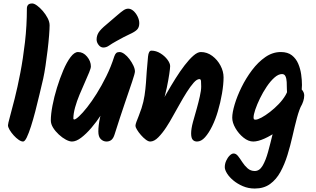

<svg xmlns="http://www.w3.org/2000/svg" viewBox="-20 -828 1820 1107"><path d="M229 -374Q219 -332 207.5 -283Q196 -234 183.5 -186Q171 -138 158.5 -99Q146 -60 134.5 -36Q123 -12 113 -12Q102 -12 87.5 -22Q73 -32 59 -47.5Q45 -63 35.5 -79Q26 -95 26 -106Q26 -114 37 -154Q48 -194 64.5 -259Q81 -324 97 -407Q113 -490 124 -585Q135 -680 135 -779Q135 -792 142 -800Q149 -808 166 -808Q177 -808 193.5 -796Q210 -784 226.5 -765Q243 -746 254.5 -724Q266 -702 266 -682Q266 -662 263 -623.5Q260 -585 254.5 -539Q249 -493 242.5 -449.5Q236 -406 229 -374Z M594 -687Q634 -721 656.5 -740.5Q679 -760 692.5 -769Q706 -778 719 -778Q735 -778 749.5 -765Q764 -752 773.5 -732.5Q783 -713 783 -694Q783 -670 770 -657Q757 -644 728 -631Q699 -618 651 -591Q624 -576 608.5 -565Q593 -554 576 -554Q560 -554 548.5 -569Q537 -584 537 -600Q537 -622 548.5 -640.5Q560 -659 594 -687ZM504 -445Q504 -435 494 -410.5Q484 -386 469 -352.5Q454 -319 438.5 -282Q423 -245 413 -209Q403 -173 403 -145Q403 -142 404.5 -140.5Q406 -139 408 -139Q416 -139 436 -157.5Q456 -176 482.5 -209.5Q509 -243 537.5 -288.5Q566 -334 593 -388.5Q620 -443 639 -503Q644 -517 650.5 -522.5Q657 -528 669 -528Q682 -528 697.5 -516.5Q713 -505 726.5 -487Q740 -469 749 -450Q758 -431 758 -416Q758 -405 741.5 -356Q725 -307 698.5 -229.5Q672 -152 641 -54Q634 -31 622.5 -21.5Q611 -12 594 -12Q576 -12 561.5 -25.5Q547 -39 547 -70Q547 -104 556.5 -149.5Q566 -195 581 -239Q596 -283 611 -311L637 -300Q628 -276 608 -240Q588 -204 562 -164.5Q536 -125 506.5 -90.5Q477 -56 448 -34Q419 -12 395 -12Q380 -12 359.5 -23Q339 -34 319 -52.5Q299 -71 286 -92Q273 -113 273 -134Q273 -169 282.5 -219Q292 -269 308.5 -322.5Q325 -376 345 -423Q365 -470 387 -499Q409 -528 430 -528Q460 -528 482 -501.5Q504 -475 504 -445Z M961 -447Q961 -435 956 -401Q951 -367 941.5 -321.5Q932 -276 917 -229Q902 -182 882 -144L865 -158Q878 -180 898 -215Q918 -250 942 -292Q966 -334 992 -375.5Q1018 -417 1044.5 -451.5Q1071 -486 1095 -507Q1119 -528 1138 -528Q1174 -528 1204 -505.5Q1234 -483 1251.5 -449.5Q1269 -416 1269 -382Q1269 -342 1260 -289Q1251 -236 1236 -186Q1223 -141 1203.5 -101Q1184 -61 1162 -36.5Q1140 -12 1116 -12Q1100 -12 1091 -22.5Q1082 -33 1082 -59Q1082 -85 1092.5 -124.5Q1103 -164 1115 -204Q1124 -236 1132 -271.5Q1140 -307 1140 -329Q1140 -347 1139 -359.5Q1138 -372 1130 -372Q1115 -372 1096.5 -351Q1078 -330 1057 -297Q1036 -264 1015 -226Q994 -188 975 -155Q960 -127 938.5 -94Q917 -61 893 -36.5Q869 -12 846 -12Q835 -12 820.5 -23Q806 -34 792.5 -49.5Q779 -65 770 -80Q761 -95 761 -102Q761 -111 766.5 -125.5Q772 -140 780 -160Q788 -180 796 -204Q808 -241 813.5 -278Q819 -315 821.5 -350Q824 -385 826 -416Q830 -468 833.5 -502Q837 -536 853 -536Q880 -536 905 -520.5Q930 -505 945.5 -484Q961 -463 961 -447Z M1721 -338Q1721 -289 1701.5 -265Q1682 -241 1665 -241Q1645 -241 1639.5 -262Q1634 -283 1634 -315Q1634 -335 1633 -355Q1632 -375 1626 -388Q1620 -401 1606 -401Q1585 -401 1562 -380.5Q1539 -360 1517.5 -328Q1496 -296 1479 -261Q1462 -226 1452 -196.5Q1442 -167 1442 -151Q1442 -144 1444 -141Q1446 -138 1453 -138Q1465 -138 1487.5 -150Q1510 -162 1536.5 -182.5Q1563 -203 1587 -228Q1611 -253 1626.5 -279.5Q1642 -306 1642 -330Q1642 -339 1650 -342Q1658 -345 1663 -345Q1675 -345 1691.5 -335.5Q1708 -326 1721 -310.5Q1734 -295 1734 -278Q1734 -246 1712.5 -209.5Q1691 -173 1656.5 -138Q1622 -103 1582.5 -74.5Q1543 -46 1505 -29Q1467 -12 1440 -12Q1412 -12 1384 -34.5Q1356 -57 1337.5 -89Q1319 -121 1319 -149Q1319 -179 1333 -226Q1347 -273 1372.5 -325Q1398 -377 1433 -423.5Q1468 -470 1510 -499Q1552 -528 1599 -528Q1639 -528 1663 -509Q1687 -490 1699.5 -460.5Q1712 -431 1716.5 -398.5Q1721 -366 1721 -338ZM1630 -277 1723 -232Q1705 -197 1692 -148Q1679 -99 1666.5 -43.5Q1654 12 1637.5 65.5Q1621 119 1597 163Q1573 207 1537 233Q1501 259 1449 259Q1412 259 1380.5 245.5Q1349 232 1325.5 212.5Q1302 193 1289 172Q1276 151 1276 136Q1276 117 1284 99Q1292 81 1304 69Q1316 57 1327 57Q1341 57 1353 72.5Q1365 88 1377.5 107.5Q1390 127 1407.5 142.5Q1425 158 1449 158Q1476 158 1494 127.5Q1512 97 1525.5 48Q1539 -1 1553 -59.5Q1567 -118 1585 -175Q1603 -232 1630 -277Z"/></svg>

Font: Kalam Variable Light
Style: Regular
Weight: 300
Designer: Lipi Raval, Jonny Pinhorn
Foundry: Indian Type Foundry
Version: Version 3.000